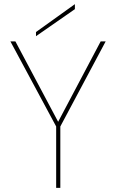

<svg xmlns="http://www.w3.org/2000/svg" viewBox="-20 -903 558 923"><path d="M250 -295 30 -704H54L264 -309H255L464 -704H488L270 -295V0H250ZM153 -749 340 -883V-859L153 -729Z"/></svg>

Font: Poppins Variable
Style: Regular
Weight: 100
Designer: Jonny Pinhorn
Foundry: Indian Type Foundry
Version: Version 6.000